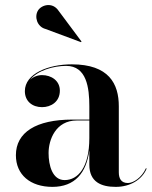

<svg xmlns="http://www.w3.org/2000/svg" viewBox="-20 -719 592 749"><path d="M157.5 -606 296 -554.5 298 -557 208.5 -677C185 -712 142.5 -700.5 128.5 -678.5C113 -654 124.5 -614.5 157.5 -606ZM262.5 -252.5C120.5 -252.5 42 -202.5 42 -113.5C42 -37.5 98 10 184.5 10C271.5 10 317 -44 328.5 -132.5V-76.5C328.5 -8.5 375.5 10 431.5 10C487.5 10 533.5 -17.5 552 -61L549.5 -63C532.5 -25.5 500 -5 479 -5C451.5 -5 443.5 -24 443.5 -47V-304.5C443.5 -392 405 -468 260 -468C169 -468 77 -432 77 -363.5C77 -324 106 -301 144 -301C179 -301 213.5 -322 213.5 -365.5C213.5 -404.5 180 -426 144 -426C126.5 -426 110 -419.5 97.5 -408C126 -443.5 187 -462 238 -462C318 -462 328.5 -376.5 328.5 -304.5V-252.5ZM232 -16.5C184.5 -16.5 169.5 -73.5 169.5 -122C169.5 -174 197.5 -249 279.5 -249H328.5V-180.5C328.5 -65.5 284 -16.5 232 -16.5Z"/></svg>

Font: Bodoni* 48pt Medium
Style: Regular
Weight: 500
Version: Version 2.3